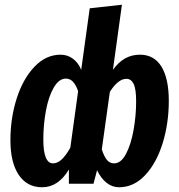

<svg xmlns="http://www.w3.org/2000/svg" viewBox="-20 -776 756 811"><path d="M693 -350Q693 -255 667 -171Q641 -87 593 -36Q545 15 483 15Q454 15 430 -4Q406 -23 390 -57L375 0H271V-60Q226 15 158 15Q94 15 59 -37.5Q24 -90 24 -183Q24 -277 50.5 -360Q77 -443 125.5 -494Q174 -545 236 -545Q265 -545 288 -528Q311 -511 323 -481L359 -741L495 -756L457 -481Q502 -545 571 -545Q631 -545 662 -494.5Q693 -444 693 -350ZM277 -152 310 -391Q300 -419 287.5 -431.5Q275 -444 258 -444Q229 -444 207 -406Q185 -368 174 -308.5Q163 -249 163 -187Q163 -86 204 -86Q222 -86 239.5 -101.5Q257 -117 277 -152ZM555 -348Q555 -400 544.5 -421.5Q534 -443 514 -443Q479 -443 444 -388L410 -145Q420 -114 432 -100Q444 -86 462 -86Q491 -86 512 -125.5Q533 -165 544 -226Q555 -287 555 -348Z"/></svg>

Font: Fira Sans Compressed SemiBold
Style: Italic
Weight: 600
Width: 1
Italic angle: -8°
Designer: bBox Type GmbH & Carrois Corporate GbR & Edenspiekermann AG
Foundry: bBox Type GmbH & Carrois Corporate GbR & Edenspiekermann AG
Version: Version 4.301